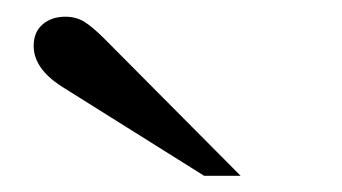

<svg xmlns="http://www.w3.org/2000/svg" viewBox="-20 -776 412 231"><path d="M225.6 -564.5 52.7 -672.9Q20.5 -694.3 20.5 -720.7Q20.5 -737.3 31.2 -746.6Q42 -755.9 58.6 -755.9Q71.3 -755.9 81.1 -750Q90.8 -744.1 105.5 -729.5L269.5 -564.5Z"/></svg>

Font: BabelStone Tibetan
Style: Regular
Weight: 400
Designer: Christopher J. Fynn
Foundry: BabelStone
Version: Version 10.011 October 1, 2023